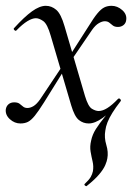

<svg xmlns="http://www.w3.org/2000/svg" viewBox="-21 -415 463 660"><path d="M277 224.4Q275.2 226.2 271.3 222.9Q267.4 219.6 270.4 217Q285 203.4 290.7 193.5Q296.4 183.6 298.4 173.6Q301.2 156.6 297.3 140.1Q293.4 123.6 290.4 106.1Q287.4 88.6 292.2 68.6Q296.4 47.8 308.5 28.7Q320.6 9.6 340.2 -14.5Q359.8 -38.6 384.4 -74.8L393.2 -66.6Q376.6 -45.4 365.5 -27.5Q354.4 -9.6 348.5 5.4Q342.6 20.4 341 34Q336.8 57.8 344.4 82.9Q352 108 348 129.4Q346.8 138.4 340.9 152.4Q335 166.4 319.9 184.4Q304.8 202.4 277 224.4ZM284 9.4Q265 9.4 250.1 -2.5Q235.2 -14.4 223.8 -52.8L153.4 -292Q141.8 -332.6 127.7 -342.5Q113.6 -352.4 102.4 -352.4Q89.8 -352.4 73 -342.1Q56.2 -331.8 36 -311Q33 -307 28.5 -311.5Q24 -316 28 -319Q62.6 -357 88.9 -376Q115.2 -395 136.6 -395Q156.2 -395 172.4 -381.2Q188.6 -367.4 200.8 -325L271.2 -84.8Q282 -49 294.8 -41.2Q307.6 -33.4 318.2 -33.4Q331.6 -33.4 348 -43.6Q364.4 -53.8 384.4 -74.8Q388.4 -78.6 392.4 -74.2Q396.4 -69.8 393.2 -66.6Q358.6 -28.8 332 -9.7Q305.4 9.4 284 9.4ZM49.2 9.4Q29 9.4 12.8 -5.4Q-3.4 -20.2 -1 -39.8Q1 -50.6 8.6 -56.9Q16.2 -63.2 27.8 -63.2Q39.6 -63.2 45.9 -58.6Q52.2 -54 58 -48.9Q63.8 -43.8 73.4 -43.8Q83.2 -43.8 94 -50.2Q104.8 -56.6 116.8 -73.4L197.6 -194.6L206 -184.6L130.2 -62.8Q111.2 -32.6 98.6 -17.1Q86 -1.6 75.1 3.9Q64.2 9.4 49.2 9.4ZM210.2 -187.2 202.4 -198 282.4 -323Q301.4 -354 313.9 -369Q326.4 -384 337.4 -389.5Q348.4 -395 362.4 -395Q382.6 -395 399.2 -380.3Q415.8 -365.6 412.8 -346Q411.6 -335.2 403.6 -328.8Q395.6 -322.4 384.6 -322.4Q373 -322.4 366.7 -327.5Q360.4 -332.6 354.5 -337.3Q348.6 -342 339 -342Q330.2 -342 318.5 -335.2Q306.8 -328.4 295.6 -312.4Z"/></svg>

Font: Cormorant Light
Style: Italic
Weight: 300
Italic angle: -10°
Designer: Christian Thalmann (Catharsis Fonts)
Foundry: Catharsis Fonts
Version: Version 4.000